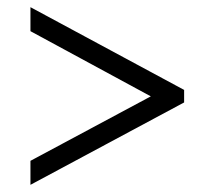

<svg xmlns="http://www.w3.org/2000/svg" viewBox="-20 -626 599 536"><path d="M65 -110 494 -340V-375L65 -606V-539L401 -357L65 -177Z"/></svg>

Font: Noto Serif Devanagari
Style: Regular
Weight: 400
Designer: Universal Thirst, Indian Type Foundry and the Monotype Design Team
Foundry: Monotype Imaging Inc.
Version: Version 2.004